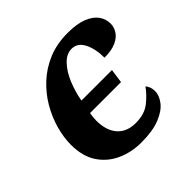

<svg xmlns="http://www.w3.org/2000/svg" viewBox="-148 -680 823 823"><g transform="rotate(-45 264.0 -268.0)"><path d="M261 10Q201 10 150.5 -13Q100 -36 70 -81.5Q40 -127 40 -197Q40 -241 53.5 -289.5Q67 -338 93.5 -383.5Q120 -429 160 -466Q200 -503 252 -524.5Q304 -546 369 -546Q425 -546 460 -532Q495 -518 511.5 -495Q528 -472 528 -443Q528 -423 516 -403.5Q504 -384 477 -371.5Q450 -359 406 -359Q406 -412 387.5 -449Q369 -486 333 -486Q302 -486 275.5 -458Q249 -430 231.5 -387Q214 -344 206 -299H391L382 -235H194Q193 -229 191.5 -215.5Q190 -202 190 -194Q190 -133 219.5 -99.5Q249 -66 303 -66Q356 -66 389 -92Q422 -118 443 -148Q449 -142 453.5 -130.5Q458 -119 458 -104Q458 -78 437.5 -51.5Q417 -25 373.5 -7.5Q330 10 261 10Z"/></g></svg>

Font: Noto Serif
Style: Italic
Weight: 400
Italic angle: -12°
Designer: Monotype Design Team
Foundry: Monotype Imaging Inc.
Version: Version 2.013